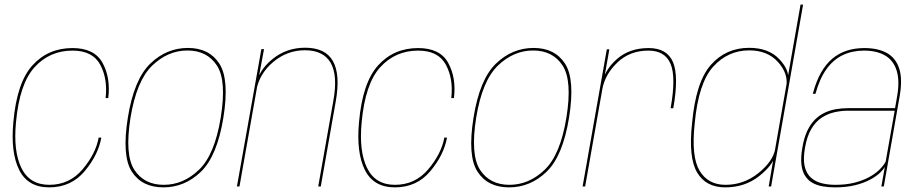

<svg xmlns="http://www.w3.org/2000/svg" viewBox="-20 -805 3958 829"><path d="M192.5 4Q287 4 345.8 -66.2Q404.5 -136.5 417.5 -211H406Q393.5 -141.5 336.8 -74.2Q280 -7 193 -7Q108 -7 72.5 -79.5Q37 -152 49 -276.5Q64 -443 129.2 -514.8Q194.5 -586.5 293 -586.5Q380 -586.5 412.8 -525.5Q445.5 -464.5 436 -381.5H447.5Q458 -469.5 422.8 -533.5Q387.5 -597.5 293 -597.5Q188 -597.5 120.2 -523Q52.5 -448.5 37.5 -276.5Q25.5 -146 63 -71Q100.5 4 192.5 4Z M685.5 4Q777.5 4 847.5 -63.5Q917.5 -131 944.5 -297Q971 -462 927.2 -530Q883.5 -598 791.5 -598Q699 -598 628.8 -530.2Q558.5 -462.5 532 -297Q505.5 -131.5 549.2 -63.8Q593 4 685.5 4ZM687 -7Q602.5 -7 560.2 -71.5Q518 -136 543.5 -297Q569.5 -456.5 637.2 -521.8Q705 -587 789.5 -587Q874 -587 916.5 -522.2Q959 -457.5 933 -297Q907 -137 839.2 -72Q771.5 -7 687 -7Z M1003 0H1014L1096 -463.5L1120 -593H1108.5ZM1354 0H1365L1430 -369Q1450 -483.5 1417.5 -541.2Q1385 -599 1297.5 -599Q1217 -599 1156.8 -550.2Q1096.5 -501.5 1085 -436.5L1086.5 -413.5Q1099 -486 1159.2 -537Q1219.5 -588 1296.5 -588Q1376 -588 1407.5 -534Q1439 -480 1419.5 -371Z M1685 4Q1779.5 4 1838.2 -66.2Q1897 -136.5 1910 -211H1898.5Q1886 -141.5 1829.2 -74.2Q1772.5 -7 1685.5 -7Q1600.5 -7 1565 -79.5Q1529.5 -152 1541.5 -276.5Q1556.5 -443 1621.8 -514.8Q1687 -586.5 1785.5 -586.5Q1872.5 -586.5 1905.2 -525.5Q1938 -464.5 1928.5 -381.5H1940Q1950.5 -469.5 1915.2 -533.5Q1880 -597.5 1785.5 -597.5Q1680.5 -597.5 1612.8 -523Q1545 -448.5 1530 -276.5Q1518 -146 1555.5 -71Q1593 4 1685 4Z M2178 4Q2270 4 2340 -63.5Q2410 -131 2437 -297Q2463.5 -462 2419.8 -530Q2376 -598 2284 -598Q2191.5 -598 2121.2 -530.2Q2051 -462.5 2024.5 -297Q1998 -131.5 2041.8 -63.8Q2085.5 4 2178 4ZM2179.5 -7Q2095 -7 2052.8 -71.5Q2010.5 -136 2036 -297Q2062 -456.5 2129.8 -521.8Q2197.5 -587 2282 -587Q2366.5 -587 2409 -522.2Q2451.5 -457.5 2425.5 -297Q2399.5 -137 2331.8 -72Q2264 -7 2179.5 -7Z M2875.5 -337.5H2887Q2911.5 -476 2885.8 -536.8Q2860 -597.5 2780.5 -597.5Q2697 -597.5 2642.5 -549Q2588 -500.5 2576.5 -434.5L2580.5 -419.5Q2592 -483.5 2645.5 -535Q2699 -586.5 2779.5 -586.5Q2851 -586.5 2875.2 -529.5Q2899.5 -472.5 2875.5 -337.5ZM2495.5 0H2506.5L2588 -461.5L2611 -592H2600Z M3299 0H3309.5L3447.5 -785H3436.5L3316 -100ZM3111 4Q3196 4 3257.2 -44.2Q3318.5 -92.5 3326.5 -135.5L3327.5 -163Q3317.5 -108 3254.5 -57.5Q3191.5 -7 3112.5 -7Q3037 -7 3000.5 -68Q2964 -129 2979.5 -271.5Q2995.5 -446.5 3059.2 -517Q3123 -587.5 3215 -587.5Q3294 -587.5 3339.2 -537.2Q3384.5 -487 3375 -432L3382 -459Q3390 -502 3344.2 -550.2Q3298.5 -598.5 3214.5 -598.5Q3114.5 -598.5 3049.2 -524.8Q2984 -451 2968 -271.5Q2952 -124.5 2990 -60.2Q3028 4 3111 4Z M3584.5 4Q3634 4 3671.5 -5.2Q3709 -14.5 3735.8 -28.8Q3762.5 -43 3778.5 -58Q3794.5 -73 3800.5 -85L3785.5 0H3796L3864 -387Q3877.5 -462 3862.8 -508.2Q3848 -554.5 3809.5 -576Q3771 -597.5 3712 -597.5Q3671.5 -597.5 3637 -586.5Q3602.5 -575.5 3574.2 -552Q3546 -528.5 3524.8 -491Q3503.5 -453.5 3489.5 -400H3501Q3519 -466 3548.8 -507Q3578.5 -548 3619.2 -567.2Q3660 -586.5 3710.5 -586.5Q3765.5 -586.5 3801.5 -565.5Q3837.5 -544.5 3851.5 -500.2Q3865.5 -456 3853 -386L3844.5 -338H3642Q3614.5 -338 3588.8 -333.5Q3563 -329 3540 -318Q3517 -307 3498 -287.8Q3479 -268.5 3465.2 -239.2Q3451.5 -210 3444.5 -168.5Q3437 -126 3440.2 -96Q3443.5 -66 3455.8 -46.5Q3468 -27 3487.2 -16Q3506.5 -5 3531.2 -0.5Q3556 4 3584.5 4ZM3587 -7Q3555 -7 3527.5 -14Q3500 -21 3480.8 -38.5Q3461.5 -56 3454.2 -87.5Q3447 -119 3456 -168.5Q3464.5 -217 3483 -248.2Q3501.5 -279.5 3527.2 -296.5Q3553 -313.5 3582.2 -320.2Q3611.5 -327 3641.5 -327H3843L3804 -107Q3795 -90 3777 -72.2Q3759 -54.5 3731.8 -39.8Q3704.5 -25 3668.5 -16Q3632.5 -7 3587 -7Z"/></svg>

Font: Anybody UltraCondensed Thin Thin
Style: Italic
Weight: 250
Italic angle: -10°
Version: Version 1.111